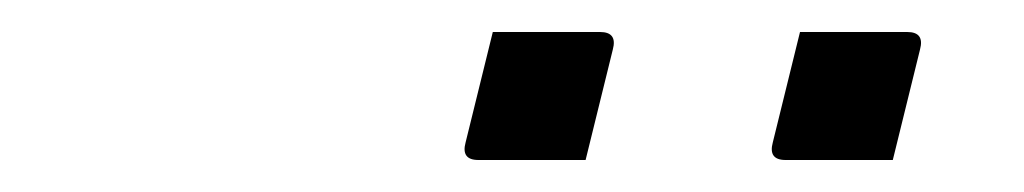

<svg xmlns="http://www.w3.org/2000/svg" viewBox="-20 -776 640 120"><path d="M288 -756H355Q366 -756 363 -745L346 -676H279Q268 -676 271 -687ZM480 -756H547Q558 -756 555 -745L538 -676H471Q460 -676 463 -687Z"/></svg>

Font: Recursive Sn Lnr St Lt
Style: Italic
Weight: 300
Italic angle: -15°
Version: Version 1.079;hotconv 1.0.112;makeotfexe 2.5.65598; ttfautoh